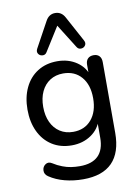

<svg xmlns="http://www.w3.org/2000/svg" viewBox="-102 -835 788 1090"><g transform="rotate(-10 292.0 -289.5)"><path d="M93.7 137.3Q72.8 123.4 73.6 101.6Q74.3 79.8 91.5 67.9Q108.6 55.9 128.9 68.6Q155.3 85.6 183 95.9Q207.5 105.4 231.6 109Q255.7 112.7 282.2 112.7Q352.2 112.7 387.8 77.9Q423.3 43.1 423.3 -26.9V-133H432.7Q418.1 -77.5 370 -44.6Q321.8 -11.6 257.8 -11.6Q192.8 -11.6 144.6 -42.3Q96.3 -73 70.3 -128Q44.2 -183 44.2 -254.5Q44.2 -326 70.3 -380.8Q96.3 -435.6 144.6 -466Q192.8 -496.4 257.8 -496.4Q322.5 -496.4 370.3 -463.5Q418.1 -430.5 432.1 -375.7L421.7 -360V-446.7Q421.7 -469.9 433.8 -482.1Q445.9 -494.4 467.8 -494.4Q488.4 -494.4 500.2 -481.8Q511.9 -469.2 511.9 -446.7V-38.9Q511.9 74.5 455.7 131.9Q399.5 189.3 288.1 189.3Q232.5 189.3 182.3 176.3Q132.1 163.3 93.7 137.3ZM422.7 -254.5Q422.7 -332.1 383.8 -377.2Q345 -422.3 278.8 -422.3Q235.5 -422.3 202.9 -401.5Q170.3 -380.7 152.6 -343Q134.8 -305.4 134.8 -254.5Q134.8 -203.7 152.6 -165.7Q170.3 -127.7 202.9 -106.7Q235.5 -85.7 278.8 -85.7Q345 -85.7 383.8 -131.3Q422.7 -176.9 422.7 -254.5ZM380.2 -557 293.6 -695 207 -557Q198.3 -542.7 182.4 -543.7Q166.5 -544.6 158.2 -557.3Q150 -569.9 158.7 -586.2L238.6 -732.4Q257.7 -768 293.6 -768Q330.2 -768 349.3 -732.4L428.5 -586.2Q437.3 -569.9 429 -557.3Q420.8 -544.6 404.9 -543.7Q389 -542.7 380.2 -557Z"/></g></svg>

Font: SN Pro Thin
Style: Regular
Weight: 200
Designer: Tobias Whetton
Foundry: Supernotes
Version: Version 1.003;Glyphs 3.3 (3324)